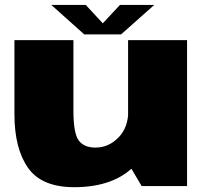

<svg xmlns="http://www.w3.org/2000/svg" viewBox="-20 -754 838 778"><path d="M554 0H738V-591.5H499V-93ZM277.5 -591.5H38.5V-291Q38.5 -152.5 93.5 -74Q148.5 4.5 281 4.5Q446 4.5 531.5 -88.8Q617 -182 617 -259.5L500 -306.5Q500 -237.5 460 -196.8Q420 -156 367 -156Q320 -156 298.8 -185Q277.5 -214 277.5 -305.5ZM321.5 -614.5H470.5L605 -734H466L396.5 -659.5L327.5 -734H188Z"/></svg>

Font: Anybody SemiExpanded Black
Style: Regular
Weight: 900
Width: 6
Version: Version 1.113;gftools[0.9.25]